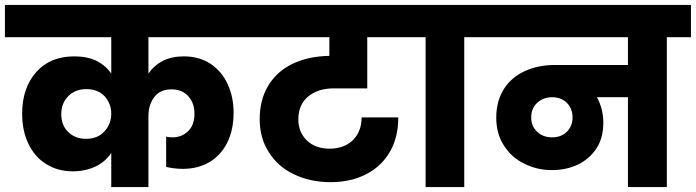

<svg xmlns="http://www.w3.org/2000/svg" viewBox="-37 -760 2827 780"><path d="M982 -609C982 -609 982 -740 982 -740C982 -740 -17 -740 -17 -740C-17 -740 -17 -609 -17 -609C-17 -609 415 -609 415 -609C415 -609 415 -461 415 -461C415 -461 415 -461 415 -461C400 -483 380 -500 355 -513C330 -525 300 -531 265 -531C265 -531 265 -531 265 -531C200 -531 148 -510 110 -467C72 -424 53 -368 53 -298C53 -298 53 -298 53 -298C53 -253 61 -212 78 -177C95 -141 119 -113 150 -94C181 -74 218 -64 259 -64C259 -64 259 -64 259 -64C294 -64 325 -71 352 -84C379 -97 400 -116 415 -139C415 -139 415 0 415 0C415 0 566 0 566 0C566 0 566 -288 566 -288C566 -288 566 -288 566 -288C566 -319 574 -345 590 -366C606 -387 629 -397 660 -397C660 -397 660 -397 660 -397C688 -397 711 -388 728 -369C745 -350 753 -327 753 -298C753 -298 753 -298 753 -298C753 -268 745 -245 728 -228C711 -211 690 -202 663 -202C663 -202 663 -202 663 -202C654 -202 645 -203 638 -205C638 -205 638 -82 638 -82C638 -82 638 -82 638 -82C659 -77 682 -74 706 -74C706 -74 706 -74 706 -74C746 -74 782 -83 813 -101C844 -119 868 -145 886 -180C903 -214 912 -255 912 -302C912 -302 912 -302 912 -302C912 -345 904 -383 888 -418C872 -453 849 -480 818 -501C787 -521 751 -531 710 -531C710 -531 710 -531 710 -531C677 -531 649 -525 625 -513C600 -500 581 -483 566 -461C566 -461 566 -609 566 -609C566 -609 982 -609 982 -609ZM313 -196C313 -196 313 -196 313 -196C283 -196 259 -205 240 -224C221 -242 212 -266 212 -297C212 -297 212 -297 212 -297C212 -327 222 -351 241 -370C260 -389 285 -398 314 -398C314 -398 314 -398 314 -398C345 -398 370 -388 388 -369C406 -349 415 -325 415 -298C415 -298 415 -298 415 -298C415 -271 406 -247 388 -227C369 -206 344 -196 313 -196Z M1318 -401C1318 -401 1455 -401 1455 -401C1455 -401 1455 -609 1455 -609C1455 -609 1628 -609 1628 -609C1628 -609 1628 -740 1628 -740C1628 -740 948 -740 948 -740C948 -740 948 -609 948 -609C948 -609 1301 -609 1301 -609C1301 -609 1301 -533 1301 -533C1301 -533 1301 -533 1301 -533C1243 -532 1193 -521 1150 -500C1107 -479 1075 -449 1052 -411C1029 -372 1018 -327 1018 -276C1018 -276 1018 -276 1018 -276C1018 -225 1030 -181 1055 -142C1079 -103 1113 -73 1157 -52C1200 -31 1250 -20 1306 -20C1306 -20 1306 -20 1306 -20C1361 -20 1410 -31 1452 -53C1493 -74 1525 -105 1548 -145C1570 -184 1581 -230 1581 -283C1581 -283 1432 -283 1432 -283C1432 -283 1432 -283 1432 -283C1432 -245 1420 -214 1397 -191C1373 -168 1341 -156 1302 -156C1302 -156 1302 -156 1302 -156C1264 -156 1233 -167 1210 -189C1187 -211 1175 -240 1175 -275C1175 -275 1175 -275 1175 -275C1175 -316 1189 -347 1216 -369C1243 -390 1277 -401 1318 -401Z M1849 0C1849 0 1849 -609 1849 -609C1849 -609 1947 -609 1947 -609C1947 -609 1947 -740 1947 -740C1947 -740 1594 -740 1594 -740C1594 -740 1594 -609 1594 -609C1594 -609 1692 -609 1692 -609C1692 -609 1692 0 1692 0C1692 0 1849 0 1849 0Z M2770 -740C2770 -740 1913 -740 1913 -740C1913 -740 1913 -609 1913 -609C1913 -609 2514 -609 2514 -609C2514 -609 2514 -496 2514 -496C2514 -496 2217 -496 2217 -496C2217 -496 2217 -496 2217 -496C2173 -496 2133 -488 2097 -472C2061 -456 2032 -432 2011 -400C1990 -367 1979 -328 1979 -282C1979 -282 1979 -282 1979 -282C1979 -239 1989 -201 2010 -169C2031 -136 2058 -112 2093 -95C2127 -78 2164 -69 2204 -69C2204 -69 2204 -69 2204 -69C2243 -69 2278 -76 2310 -91C2341 -106 2367 -128 2386 -157C2405 -186 2414 -221 2414 -262C2414 -262 2414 -262 2414 -262C2414 -299 2405 -334 2388 -365C2388 -365 2514 -365 2514 -365C2514 -365 2514 0 2514 0C2514 0 2672 0 2672 0C2672 0 2672 -609 2672 -609C2672 -609 2770 -609 2770 -609C2770 -609 2770 -740 2770 -740ZM2206 -202C2206 -202 2206 -202 2206 -202C2181 -202 2160 -210 2145 -225C2129 -240 2121 -259 2121 -283C2121 -283 2121 -283 2121 -283C2121 -307 2129 -327 2145 -342C2161 -357 2181 -365 2206 -365C2206 -365 2206 -365 2206 -365C2231 -365 2251 -357 2266 -342C2281 -327 2289 -307 2289 -283C2289 -283 2289 -283 2289 -283C2289 -259 2281 -240 2266 -225C2251 -210 2231 -202 2206 -202Z"/></svg>

Font: Girnar Poppins
Style: Bold
Weight: 500
Designer: Ninad Kale (Devanagari), Jonny Pinhorn (Latin)
Foundry: Indian Type Foundry
Version: ""